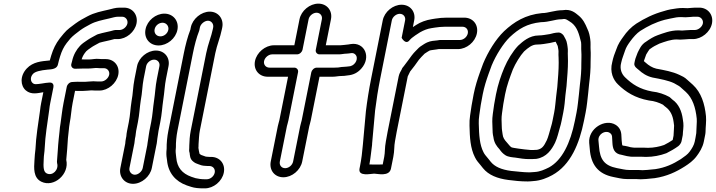

<svg xmlns="http://www.w3.org/2000/svg" viewBox="-20 -804 3937 1056"><path d="M434.2 -427H462.2C483.3 -427 502.9 -430.6 511.6 -430.1C518.2 -429.3 522.9 -429 528.6 -429H551.6C570.7 -429 584.3 -412.1 580.5 -393C576.6 -373.6 555.6 -356 537.1 -356H514.1C507.6 -356 500.5 -357 493.3 -357C475.3 -357 460.5 -354 447.7 -354H419.6C403.5 -355.2 387.2 -353 377.5 -353C362.3 -353 349.6 -338.7 347.5 -328L329.5 -238C321.5 -197.8 318.4 -160.9 312.8 -124.4C310 -110.1 308.4 -95.6 307.5 -82.1L302.8 -38.7C298.2 3.6 297.3 43.5 293.3 84.5C293 87.5 293.3 90.9 294 93.2C304.8 129.1 269.6 165.8 236.8 149.7C219.7 141.3 217.4 118.3 220.5 71.2C221 48.3 224.8 35.8 225.9 9.1C228.5 -54.2 240.6 -127.1 250.8 -200C252.2 -213.7 253.9 -225.2 256.5 -238L273.9 -325C276 -335.9 272.2 -351.6 251.8 -349.9C244.1 -349.3 236.5 -348.5 231.7 -348C227 -347.7 221.5 -346.4 221.5 -346.4L211 -344.7C179.5 -340.3 169.7 -338.5 159.6 -347.2C146.9 -358 145.7 -380.6 161.6 -397.7C173.7 -410.8 202.9 -417.2 241.3 -421C267.1 -422.4 293.9 -425.5 298.8 -450L299 -451C300.5 -458.3 302.2 -465.2 304.1 -471.7L310.4 -493.5C320.1 -524.8 330.6 -545.9 346.8 -567.3L367.1 -592.2C382.4 -608.9 398.9 -620.4 420.7 -637.2C439.9 -651 453.8 -658.3 476.7 -670.6C507.6 -687.1 536.5 -692.1 581.4 -702.7C600.5 -707.3 615.6 -712 628.1 -712H652.1C670.6 -712 684.6 -694.4 680.8 -675C677 -655.9 656.6 -639 637.6 -639H614.6C611.9 -639 608.6 -638.4 606.4 -637.7C582.6 -630.3 546.8 -624.7 518 -615.7C515.8 -615 513.1 -613.8 511.5 -612.8C497 -604.3 474.7 -594 455.8 -580.2C444.8 -572.6 432.6 -565 420.2 -552C400.8 -531.6 384 -503 376.2 -466.7C374.1 -460.2 373.1 -456.4 372 -451C369 -435.9 381.3 -426 392 -426H399C411.7 -426 423.9 -427 434.2 -427ZM408.7 -304H437.7C456.3 -304 470.5 -306.8 482.2 -307C489.6 -306.4 497 -306 504.1 -306H527.1C574.7 -306 621.2 -346.4 630.5 -393C639.8 -440 608.7 -479 561.6 -479H538.6C535.1 -479 531.2 -479.3 526.9 -479.8C506.7 -482.4 486.3 -477 472.2 -477H445C441.1 -477.2 435.6 -477.4 428.9 -477.3C434.5 -495.8 442.8 -508.7 454.7 -522.5C460.1 -527.9 467.9 -533.4 480.2 -541.8C492.4 -550.9 508 -558.1 527.5 -569.2C549 -575.5 580.7 -580.8 608.5 -589H627.6C674.6 -589 721.4 -628 730.8 -675C740.1 -721.6 709.7 -762 662.1 -762H638.1C614.7 -762 594.4 -754.9 578.9 -751.3C537 -741.3 500.9 -735.6 459.6 -713.4C436.7 -701.2 418.7 -691.8 395.2 -674.8C374 -658.4 350.5 -643.9 330.3 -619.1L308.8 -592.7C286.1 -562.9 273 -535.2 261.6 -498.5L255.2 -476.3C254.7 -474.6 254.5 -474 253.8 -471.4C251.8 -471.2 249.4 -471.1 247.5 -470.9C210.7 -467.3 162 -464.7 127.1 -427.3C88.3 -385.6 92.2 -332.4 122 -306.8C151.8 -281.3 188.2 -292 218.3 -296.8L206.5 -238C203.7 -223.8 201.7 -211.1 200.2 -196C190.4 -126.4 177.9 -51.4 175 16.3C172.9 38.9 170.2 53.2 169.5 78.8C166.9 119.2 162.2 173.2 207.3 195.3C276.5 229.3 362.9 153.6 344.4 75.2C348.3 35.8 351.2 -2.4 353.6 -43.9L358.3 -87.3C359.8 -100.6 360.6 -113.2 363 -125C371 -165.4 372.1 -200.9 379.5 -238L392.7 -304.1C398.1 -304.3 404.5 -304 408.7 -304Z M789.8 -4 765 120C761.2 139.4 740.2 157 721.7 157C702.8 157 688.3 138.9 692 120L719.2 -16C720.9 -24.7 720.7 -33.3 722.4 -42L725.2 -56C727 -65.1 726.7 -73.4 728.8 -84L738.4 -132C747.4 -177.2 747.9 -211.4 754 -250.5C762.8 -295.3 762.3 -331.9 769.9 -370L783.8 -440C787.7 -459.2 807.8 -476 827.5 -476C847.3 -476 860.7 -459.2 856.8 -440L842.9 -370C834.6 -328.8 833.4 -289.7 827.7 -253.9C820.6 -207.4 819.8 -174.4 811.4 -132L801.8 -84C798.7 -68.5 797.5 -52.5 795.4 -42C791.8 -24.1 791.7 -13.6 789.8 -4ZM733.8 -440 719.9 -370C710.9 -324.9 711.5 -287.9 703.8 -249.5C696.6 -204 696.4 -172.4 688.4 -132L678.8 -84C676.7 -73.5 675.4 -64.1 674.8 -54.2L672.4 -42C670.5 -32.6 669.4 -24.1 668.8 -14.1L642 120C632.6 167.2 664.5 207 711.7 207C759.3 207 805.7 166.6 815 120L839.6 -3.1C843.7 -18.7 843.8 -34.1 845.4 -42C848.4 -57.2 849.6 -73.1 851.8 -84L861.4 -132C870.8 -179.1 871.7 -213.7 878.1 -256.1C884.4 -295.8 885.8 -334.5 892.9 -370L906.8 -440C916.3 -487.4 884.7 -526 837.5 -526C790.3 -526 743.3 -487.4 733.8 -440ZM830.4 -643C834.4 -663.2 853.5 -679 874.1 -679C894.6 -679 909.8 -660.4 905.8 -640C901.7 -619.8 882.6 -604 862.1 -604C840.3 -604 826.1 -621.8 830.4 -643ZM780.4 -643C770.5 -593.8 803 -554 852.1 -554C899.6 -554 946.2 -591.8 955.8 -640C965.6 -689.2 932.1 -729 884 -729C836.6 -729 790 -691.2 780.4 -643Z M1079.4 -653C1083.1 -671.9 1104.9 -690 1123.8 -690C1142.3 -690 1156.2 -672.4 1152.4 -653L1150.6 -644C1142.5 -603.6 1124.6 -563.8 1114 -511L1029 -85C1023.5 -57.4 1021.6 -26.8 1021.1 -3.7L1020.8 11.1C1018.8 29.2 1022.3 34.4 1023 37.7C1024.5 49.1 1023.9 71.1 1043.4 85.1C1051.9 92.4 1061.3 96.2 1069.9 98.9L1086.7 104.9C1093.4 106.9 1101.9 107.9 1105.9 108C1112 108.6 1117.2 109 1122.2 109H1131.2C1151.8 109 1164.9 125.5 1161 145.5C1157 165.5 1137.2 182 1116.7 182H1107.7C1088.3 182 1069.9 179.4 1055.4 175.9L1032 168.2C981.4 149.9 954.1 117 949.4 63.1C948.4 50.8 945.6 35.5 946.1 23.6L947.4 7.1C947.5 6.3 947.5 5.2 947.5 4.6C946.9 -20.4 950.1 -55.7 956 -85L1041 -511C1049.7 -554.3 1061.1 -598.5 1074.9 -633.1C1075.5 -634.7 1076.1 -636.8 1076.4 -638ZM1117.4 58C1115.2 58 1113.3 57.8 1110.9 57.1L1094.2 51.1C1082.9 47.7 1084 46.1 1077.5 42C1077.5 42 1070.8 13 1071.2 9C1071.5 7.5 1071.7 6.1 1071.7 4.7L1072.1 -11.7C1073.8 -35.3 1074.8 -64.3 1079 -85L1164 -511C1173.1 -556.6 1190.9 -595.6 1200.6 -644L1202.4 -653C1211.7 -699.6 1181.3 -740 1133.7 -740C1086.6 -740 1038.8 -700.2 1029.4 -653L1026.9 -640.4C1011.9 -602.2 999.8 -555.2 991 -511L906 -85C899.4 -51.9 896 -16.5 896.5 14.2L895.2 30.4C894.3 48.8 896.1 62.2 898.7 77.9C905 146.4 944.5 193.4 1007.3 215.8L1032 223.9C1050.4 230 1073.8 232 1097.7 232H1106.7C1154.4 232 1201.4 193.5 1211 145.5C1220.5 97.5 1189 59 1141.2 59H1132.2C1129.4 59 1122.6 58 1117.4 58Z M1886.6 -509C1905.4 -509 1918.2 -517.3 1931.7 -506.6C1955.5 -487.5 1937 -446.6 1906.1 -439.8C1892.7 -438.6 1879.1 -436 1866 -436H1863C1861.3 -436 1858.9 -435.7 1857.5 -435.4C1845.8 -432.9 1835.2 -432 1820.2 -432H1722.2C1707.1 -432 1694.4 -417.7 1692.3 -407L1639.3 -142C1637.8 -134.5 1633.5 -122.5 1631 -110L1592.2 84C1588.1 104.5 1568.3 121 1548.3 121C1528.4 121 1515.1 104.5 1519.2 84L1558 -110C1559.3 -116.5 1563.8 -129.3 1566.3 -142L1619.3 -407C1622.3 -422.1 1610 -432 1599.2 -432H1462.2C1441.8 -432 1428.6 -448.7 1432.4 -468C1436.4 -487.7 1457 -505 1476.8 -505H1613.8C1629 -505 1641.7 -519.3 1643.8 -530L1677.3 -698C1681.2 -717.2 1701.3 -734 1721 -734C1740.8 -734 1754.2 -717.2 1750.3 -698L1716.8 -530C1713.8 -514.9 1726.1 -505 1736.8 -505H1843.8C1858.2 -505 1873.1 -509 1886.6 -509ZM1627.3 -698 1598.8 -555H1486.8C1438.9 -555 1391.9 -515.4 1382.4 -468C1372.9 -420.1 1404.9 -382 1452.3 -382H1564.3L1516.3 -142C1515 -135.3 1510.5 -122.6 1508 -110L1469.2 84C1459.7 131.8 1490.4 171 1538.4 171C1586.4 171 1632.7 131.8 1642.2 84L1681 -110C1682.2 -116.1 1686.7 -128.7 1689.3 -142L1737.3 -382H1810.3C1826.3 -382 1841.9 -386 1856.1 -386C1868.2 -386 1877.7 -386.8 1892.1 -389.2C1923.7 -392 1947.1 -404.1 1967.3 -426.8C2023.2 -489.6 1985.7 -574 1908.8 -561.6L1897.2 -559.6C1882.6 -557 1864 -556.5 1852.2 -555H1771.8L1800.3 -698C1809.8 -745.4 1778.2 -784 1731 -784C1683.8 -784 1636.8 -745.4 1627.3 -698Z M2428.2 -657H2523.2C2543.7 -657 2556.9 -640.5 2552.9 -620.5C2548.9 -600.5 2529.1 -584 2508.6 -584H2400.6C2399.3 -584 2397.4 -583.8 2396.4 -583.7L2384.6 -581.8C2368.2 -579.9 2349.7 -579.9 2328.7 -570.4C2312.5 -563 2302.4 -554.2 2291.5 -547.8C2288.6 -546.1 2285.6 -543.5 2283.6 -541.3C2272 -528.5 2260.6 -520.1 2244.4 -498.7C2227.8 -474.9 2219 -464.6 2201.1 -440.3C2195.9 -433.9 2191.9 -430.1 2189.4 -422.3C2186.1 -415.3 2176.1 -401.3 2172.7 -384L2112 -80C2108.4 -62 2105 -43.1 2102.3 -26.5C2095.2 10.3 2098.3 33.8 2093.2 59L2084.9 100.6C2075 100.9 2063.2 101 2047.8 101C2033 101 2019.8 100.8 2011.8 100.6C2018.9 61.8 2021.2 28.9 2026.3 -6.4C2027 -11.4 2026.9 -13.7 2026.8 -16.3C2031.7 -76.6 2038.2 -135.4 2043.1 -196.4C2049.9 -251.7 2059.4 -312.5 2071.3 -372L2135.1 -692C2139 -711.2 2159.1 -728 2178.8 -728C2198.6 -728 2212 -711.2 2208.1 -692L2189 -596C2189 -596 2211.8 -552.9 2234.1 -584.8C2237.1 -589.1 2249.1 -599 2263.9 -609.2L2290.3 -626.4C2311.1 -638 2330.4 -645.7 2352.9 -649.2C2360.7 -650.1 2365.7 -651 2372.5 -652.3L2387.7 -654.2C2394.1 -655 2400.6 -656 2407 -656C2413.8 -656 2420.6 -657 2428.2 -657ZM2085.1 -692 2021.3 -372C2009 -310.5 1999.3 -248.5 1992.4 -191.6C1987.3 -128.5 1980.7 -69.6 1975.8 -8C1972.6 31.4 1967.5 72.8 1960.2 109L1957.4 123C1948.2 169.4 2020.8 151 2037.9 151C2055.5 151 2121.2 169.4 2130.4 123L2143.2 59C2150.2 24.1 2147 0.1 2152.5 -27.5C2155.4 -45.6 2158.4 -62 2162 -80L2222.6 -383.7C2223.7 -387 2230.7 -399.5 2235.7 -410.7C2255.4 -435.3 2265 -448.2 2284 -475.3C2292.9 -486.9 2300.9 -493.5 2315.4 -508.9C2327.7 -516.6 2337.8 -523.7 2342.1 -525.6C2348.1 -528.3 2364.2 -529.4 2382.4 -532.3L2392.7 -534H2498.6C2546.4 -534 2593.3 -572.5 2602.9 -620.5C2612.5 -668.5 2580.9 -707 2533.1 -707H2438.1C2430.2 -707 2424.9 -706.8 2415.7 -706C2407.4 -705.9 2400.2 -705.3 2390.7 -703.7L2375 -701.8C2368.4 -701 2363.5 -699.6 2356.2 -698.8C2323.3 -693.9 2292.6 -682.3 2269.2 -667L2250.8 -655L2258.1 -692C2267.6 -739.4 2236 -778 2188.8 -778C2141.6 -778 2094.6 -739.4 2085.1 -692Z M2954.4 -682C3002.3 -682.7 3033.7 -698 3066.3 -698H3068.3C3070.3 -698 3072.8 -698.3 3074.3 -698.7C3092.1 -702.8 3101.7 -693.2 3125 -677.8C3155.4 -653 3164.6 -617 3175.9 -571.7C3177.9 -556.5 3175.7 -541 3177.4 -518.4C3178.9 -498.9 3177.3 -479.6 3177.3 -455C3177.8 -415.7 3174.9 -381.1 3169.3 -336.8L3164.3 -286.8C3160.5 -254.7 3157.3 -216.8 3150.9 -185L3141.9 -140C3117.3 -16.4 3071.3 77 3000.2 116.4C2972.9 129.8 2950 140.4 2920 142.1C2911.2 142.7 2900.7 143.5 2892.4 144C2856.7 143.9 2826.9 139 2791.3 136.1C2737.4 129.1 2700.4 112.6 2678.6 85.3L2665 68.3C2653.4 53.7 2645.3 46.2 2639 32.8C2618.2 -7.6 2614.7 -59.7 2613.2 -124.7C2611.8 -152.8 2618.9 -186.8 2624.1 -226.3C2627.6 -246.9 2631 -265.6 2635.1 -286C2643.3 -327 2654.4 -361.5 2667 -397L2684.3 -444.3C2708.4 -502.3 2748.3 -565.2 2783.8 -599.8C2832.9 -645.7 2878.5 -674 2954.4 -682ZM2963.1 -732C2962.5 -732 2961.4 -732 2960.6 -731.9C2870 -723 2807.3 -683.9 2752.2 -632.2C2705.7 -587.2 2663.8 -518.4 2637.2 -454.2C2637.1 -454 2636.9 -453.5 2636.8 -453.1L2619.2 -405C2606 -367.9 2594 -330.6 2585.1 -286C2580.9 -264.8 2577.2 -245 2573.7 -223.7C2568.7 -185.2 2560.6 -151.4 2562.3 -113.2C2563.7 -49.4 2566.4 10.5 2592.2 61.1C2601.3 80.2 2613.2 92 2622.6 103.7L2636.2 120.7C2666.8 158.8 2716.1 178.2 2775.8 185.8C2809.8 190.2 2842.3 194 2883.3 194C2893.6 194 2904.7 192.6 2913.3 191.9C2954.1 189.7 2990.6 173.9 3017.3 159.3C3118.4 103.9 3166.7 -13.5 3191.9 -140L3200.9 -185C3208.2 -221.3 3211.2 -259.3 3215 -291.2L3220 -341.2C3225.5 -384.9 3228.8 -423.9 3228.3 -465C3228.3 -486.6 3230.1 -507.9 3228.2 -531.6C3227 -548.4 3229.7 -566.9 3226.2 -589.3C3223.4 -607.7 3220.3 -626.2 3209.9 -646.9C3199.5 -671.5 3187.5 -698.6 3160.8 -719.7C3146.2 -731.1 3121.6 -756.2 3075.5 -748C3030.3 -747.7 2994.2 -732 2963.1 -732ZM2926 70C2927.3 70 2929.2 69.8 2930.2 69.7C2985.9 60.7 3013.9 19.9 3033 -19.3C3045.6 -46.4 3052.1 -77.4 3058.9 -100.4C3062.8 -112.9 3066.3 -126.6 3068.9 -140L3077.9 -185C3084.3 -216.7 3087.6 -252.3 3089.7 -279.5L3095.8 -330C3095.8 -330.3 3095.9 -330.8 3095.9 -331.1L3098.9 -370.9C3102.7 -414.4 3105.2 -458.9 3103.1 -500.6C3101.9 -512.9 3105 -527.7 3101.5 -547.2C3100.1 -555.8 3099.3 -564.8 3096.2 -575.2C3092.9 -586.2 3087.2 -594.7 3080.6 -607.5C3077.5 -613.7 3067.4 -620.4 3066.8 -620.8C3063.2 -623.5 3057.8 -625 3053.8 -625L3051.8 -625C3034.2 -625 3015.2 -619.4 3003.8 -616.5C2981.3 -613 2960.9 -609 2942.6 -609C2891.4 -609 2853.6 -574.3 2831 -553.7C2830.4 -553.2 2829.6 -552.4 2829.2 -552C2799.9 -521.2 2771.3 -473.7 2753.9 -432.4C2735 -387.5 2719.1 -341.2 2707.9 -285C2700.7 -249.2 2694.1 -209 2690.4 -177.3C2685.8 -144.2 2688 -125.3 2688.7 -100.7C2688.9 -79.8 2689.7 -66.5 2693.6 -50.3C2697.6 -17.5 2712.6 1 2727 16.7C2736.1 29.8 2745 40.2 2759.7 49.7C2775.8 60.1 2801.6 61.4 2813.9 62.8C2837.4 67.1 2866.4 71 2887.8 71H2903.8C2911.6 71 2919.7 70 2926 70ZM3036.1 -574.6C3039.3 -568 3042.3 -560.8 3047.5 -551C3048.6 -546.7 3049.7 -538.7 3051.3 -529.1C3053 -520.5 3050.4 -508.8 3052.2 -487.4C3053.9 -451.4 3051.8 -407.4 3048.1 -365.1L3045.1 -325.5L3039 -275C3035.6 -246.8 3033.7 -213.9 3027.9 -185L3018.9 -140C3016.6 -128.1 3013.8 -117.1 3010.2 -105.6C3002.7 -80 2995.3 -49.6 2987.4 -32.7C2970.8 1.7 2960.6 14.8 2933.7 20C2927.6 20.1 2920.4 20.4 2912.8 21H2899C2878.4 18.9 2850 16.8 2831.8 13.4C2817.5 10.7 2799.7 9.4 2792.5 5.9C2783.7 0 2777.6 -9.9 2768.5 -19.7C2754.7 -34.7 2746.1 -46.6 2744.2 -66.2C2742.4 -83.5 2739.9 -86.8 2739.6 -111.3C2738.9 -139 2737.1 -153.6 2741 -180.8C2744.6 -212.2 2750.9 -249.9 2757.9 -285C2768.1 -336.3 2783.3 -375.4 2800.8 -422.1C2814.9 -455.3 2841.4 -498.5 2862.4 -521.1C2885 -541.6 2906.6 -559 2932.6 -559C2958.3 -559 2983.3 -564.3 3003.1 -567.3C3014.1 -568.9 3025.6 -573.2 3036.1 -574.6Z M3533.2 59C3572.9 59 3611.3 51.1 3643.5 39.2C3644.5 38.8 3645.8 38.2 3646.6 37.9C3667.8 27.2 3690.6 14.4 3710.3 0C3717.4 -5.2 3726.3 -16.7 3728.4 -27L3735 -60C3735.3 -61.6 3735.5 -63.7 3735.5 -64.9C3735.5 -80 3741 -107.4 3738.3 -127.9L3735.4 -148.9C3729.7 -192 3713 -232.1 3678.5 -256.1C3668.8 -263.5 3668 -267.1 3660.4 -271.4C3635.9 -285 3601.2 -297.4 3566.4 -300.8C3498.9 -313.3 3456.9 -340.7 3418.3 -378.4C3399.8 -396 3386.9 -424.1 3396.6 -459.1C3396.7 -459.7 3396.9 -460.5 3397 -461C3401.7 -484.1 3411.3 -504.3 3417.7 -525.4C3423.2 -543.4 3434.4 -560.5 3447.4 -578.1C3463.2 -599.5 3481.8 -620.7 3501.5 -634C3544.6 -661.2 3584.1 -681 3635.6 -695C3654.6 -700.1 3674.6 -703.1 3699.9 -708.4C3709.3 -709.6 3716.3 -710 3725.7 -710C3732.6 -710 3741.5 -709 3750.5 -709C3767.8 -709 3784.9 -712 3793.1 -712H3816.1C3835 -712 3849.5 -693.9 3845.8 -675C3842.1 -656.5 3821 -639 3801.6 -639H3778.6C3761.6 -639 3743.9 -636.2 3732.1 -636C3722.4 -636.8 3718.2 -637 3711.2 -637C3666.6 -637 3627.5 -621 3597.1 -610.4C3576 -603 3553.4 -589.2 3534.4 -575.5C3505.1 -559 3494.8 -527.7 3490.9 -522.2C3489 -519.4 3487.3 -515.9 3486.6 -513.3C3483.3 -502 3474.9 -485.6 3472 -471L3469 -456C3465.3 -437.3 3487.4 -424.9 3493.2 -419.4C3512.3 -401.8 3536.2 -385.2 3569.4 -377.5C3615.5 -368.8 3655.7 -361.3 3687.1 -346.5C3702.7 -336.9 3712.1 -333.4 3720.9 -326.2C3733.5 -313.7 3739.1 -311 3752 -298.4C3788.7 -264.7 3805.9 -213.2 3812.1 -151C3813.7 -132.7 3809.7 -98 3809.5 -71.7C3808.3 -62.9 3807 -55 3805.2 -46L3801 -25C3797.2 -6.1 3785.5 13.4 3772.9 30.2C3762 45.3 3746.6 55.7 3724.5 71.2C3681.4 98.7 3639.1 117.9 3584.7 126.2L3564.9 128.1C3549 129.7 3530.8 131.8 3514.8 132C3506.1 131.2 3500.3 131 3491.8 131H3441.8C3416.2 131 3399.9 124.9 3372.2 120.4C3304.5 106.7 3279.8 73.5 3274.6 2.2L3271.4 -31.9C3268.7 -65.9 3308 -89.3 3333.1 -73.6C3341.8 -68.2 3345.4 -61.6 3346.3 -52.4L3348.3 -17.8C3350 11.8 3357 42.4 3399.9 47.8C3412 50 3419.1 53.4 3428.5 54.7L3441.5 56.6C3447.7 57.8 3451.1 58 3456.4 58H3506.4C3516.9 58 3525 59 3533.2 59ZM3503.7 182C3524.6 182 3544.7 179.4 3560 177.9L3580.4 175.9C3580.7 175.8 3581.3 175.8 3581.7 175.7C3646.7 166 3698.7 141.8 3746.6 111.2C3768.1 97.4 3793.1 80.2 3812.3 53.8C3826.6 34.6 3844.6 7.1 3851 -25L3855.2 -46C3857.4 -57.3 3860.5 -69.7 3860.5 -79.9C3860.5 -103.2 3865.4 -137 3862.9 -165C3856.1 -232.9 3836.8 -295.3 3790.9 -337.6C3776.2 -351.9 3769.3 -355.9 3759.9 -365.2C3745.6 -379.5 3730.8 -385.4 3717.3 -391.9C3678.4 -410.5 3635.1 -417.8 3589.1 -426.5C3567.6 -431.7 3547.3 -444.6 3532 -458.6C3528.3 -462.2 3524.5 -465.1 3521.4 -467.7L3521.7 -469.4C3524.2 -476.9 3529.9 -491.2 3534.1 -504.3C3541.4 -516 3549.3 -529.7 3552.8 -533.3C3554.4 -534.1 3556 -535.1 3557.5 -536.2C3571.8 -546.9 3586.9 -555 3606.6 -564.1C3638 -575.1 3669.5 -587 3701.2 -587C3706.7 -587 3713.9 -586 3721 -586C3739.6 -586 3757.6 -589 3768.6 -589H3791.6C3838.2 -589 3886.3 -627.4 3895.8 -675C3905.2 -722.2 3873.3 -762 3826.1 -762H3803.1C3787.6 -762 3773.9 -759.2 3761.4 -759C3753.8 -759.5 3743.2 -760 3735.7 -760C3724 -760 3712.7 -759.3 3701.7 -757.7C3679.6 -754.7 3658.5 -751.9 3630.7 -742.8C3573.9 -727.3 3525.5 -703.2 3479.6 -674C3450.8 -654.9 3426.9 -629.6 3407.7 -601.3C3394.6 -583.4 3379.2 -561.8 3369.5 -532C3360.9 -511.4 3352.5 -487.8 3347.2 -461.9C3332.7 -407.6 3353.4 -364 3379.1 -339.6C3421.1 -298.5 3472 -265.4 3548.8 -251.4C3549.3 -251.3 3550.2 -251.2 3550.9 -251.1C3578.8 -248.5 3605.1 -239.4 3626.2 -228.2C3630.7 -223.4 3639.2 -217 3642.9 -214.2C3666 -196.4 3679.8 -171.2 3684.9 -133.1L3687.5 -113.1C3687.9 -100.1 3684.9 -78.8 3684.5 -57.6L3679.8 -34.1C3666.3 -24.8 3649.4 -15.1 3632.6 -6.6C3607.6 2.3 3576.2 8.9 3544.2 9C3535.9 8.4 3526.5 8 3516.4 8H3466.4C3462.9 8 3461.4 7.6 3459.1 7.2L3447.3 5.5C3440.3 3.3 3428.4 0.3 3417.7 -1.6C3399.2 -5 3403.1 2.2 3399.2 -30.9L3397.2 -65.6C3395.1 -88.5 3384.1 -106.1 3366.1 -117.4C3308.4 -153.4 3214.2 -97.4 3220.6 -18.1L3223.8 15.8C3229.9 99.8 3268.2 152.7 3353.9 169.6C3377.3 173.4 3397.8 181 3431.9 181H3481.9C3490.3 181 3496.7 182 3503.7 182Z"/></svg>

Font: Smoothie
Style: OutlineIt
Weight: 400
Foundry: Cannot Into Space Fonts
Version: Version 0.8